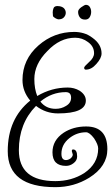

<svg xmlns="http://www.w3.org/2000/svg" viewBox="-20 -687 464 794"><path d="M209 87Q12 87 12 -62Q12 -196 105 -271Q73 -309 73 -356Q73 -441 139 -499Q203 -555 287 -555Q307 -555 326 -549.5Q345 -544 362 -531Q400 -504 400 -466Q400 -446 378 -422Q358 -399 335 -399Q328 -399 328 -407Q328 -412 348 -430Q369 -448 369 -467Q369 -495 344 -513Q320 -531 291 -531Q228 -531 176 -476Q122 -422 122 -360Q122 -320 134 -290Q193 -325 260 -325Q287 -325 309 -312Q335 -295 335 -271Q335 -218 220 -218Q169 -218 129 -249Q58 -177 58 -66Q58 62 209 62Q276 62 328 29Q386 -10 386 -73Q386 -89 369 -115Q350 -140 336 -140Q297 -140 266 -115Q234 -89 234 -51Q234 -25 253 -25Q262 -25 272 -32Q281 -40 281 -48Q281 -49 279 -55Q277 -61 277 -62Q277 -69 282 -69Q299 -69 299 -40Q299 -23 284 -12Q270 -1 253 -1Q197 -1 197 -57Q197 -107 243 -138Q283 -164 336 -164Q424 -164 424 -70Q424 1 349 48Q286 87 209 87ZM210 -237Q234 -237 253 -249Q274 -261 274 -283Q274 -306 252 -306Q194 -306 147 -267Q170 -237 210 -237ZM332 -606Q317 -606 310 -615.5Q303 -625 303 -638Q303 -648 316.5 -657.5Q330 -667 335 -667Q346 -667 351.5 -658Q357 -649 357 -638Q357 -626 351 -616Q345 -606 332 -606ZM222 -607Q217 -607 208.5 -612Q200 -617 199 -621Q199 -624 198.5 -628Q198 -632 198 -636Q198 -645 201.5 -653.5Q205 -662 218 -662Q224 -662 228 -661Q241 -658 246.5 -650.5Q252 -643 252 -634Q252 -624 244.5 -615.5Q237 -607 222 -607Z"/></svg>

Font: Ole
Style: Regular
Weight: 400
Designer: Robert E. Leuschke
Foundry: Robert E. Leuschke
Version: Version 1.010; ttfautohint (v1.8.3)